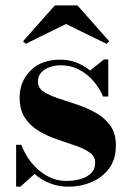

<svg xmlns="http://www.w3.org/2000/svg" viewBox="-20 -694 495 724"><path d="M228.8 -603.5 76.7 -528.6 66.9 -538.6 186.8 -673.6H272L391.8 -538.6L382.1 -528.6ZM56.9 10H40.8V-147.9H60.5Q83.7 -87.2 129.9 -49.4Q176 -11.7 230.2 -11.7Q256.8 -11.7 281.7 -18.4Q306.6 -25.1 322.8 -40.2Q338.9 -55.2 338.9 -80.1Q338.9 -104.2 318.2 -118.9Q297.6 -133.5 265.3 -144.5Q232.9 -155.5 196.4 -168Q159.9 -180.4 127.6 -199.3Q95.2 -218.3 74.6 -248.7Q54 -279.1 54 -326.7Q54 -386 94.8 -427.5Q135.7 -469 207 -469Q241.5 -469 269.7 -457.6Q297.9 -446.3 319.8 -428L372.1 -470H388.2V-330.1H368.4Q357.2 -358.2 335.1 -385.1Q313 -412.1 281 -429.9Q249 -447.8 208 -447.8Q189 -447.8 169.3 -441.5Q149.7 -435.3 136.4 -421.5Q123 -407.7 123 -385.3Q123 -362.8 144.3 -348.6Q165.5 -334.5 199 -323.5Q232.4 -312.5 270 -299.9Q307.6 -287.4 341.1 -268.7Q374.5 -250 395.8 -220.5Q417 -190.9 417 -145.3Q417 -93.3 391.4 -58.8Q365.7 -24.4 325.1 -7.2Q284.4 10 239.3 10Q201.2 10 168.6 -2.7Q136 -15.4 110.4 -38.1Z"/></svg>

Font: Bodoni* 11
Style: Bold
Weight: 700
Version: Version 2.000; ttfautohint (v1.8.1)